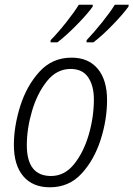

<svg xmlns="http://www.w3.org/2000/svg" viewBox="-20 -786 567 816"><path d="M377 -606Q414 -634 459 -680.5Q504 -727 526 -758L527 -766H468Q449 -735 415 -692.5Q381 -650 348 -615V-606ZM224 -606Q262 -635 307 -681Q352 -727 374 -758V-766H315Q296 -735 262.5 -692.5Q229 -650 195 -615V-606ZM435 -361Q435 -446 395.5 -493.5Q356 -541 284 -541Q202 -541 147.5 -481Q93 -421 66 -335Q39 -249 39 -170Q39 -84 79 -37Q119 10 192 10Q273 10 326.5 -48Q380 -106 407.5 -191.5Q435 -277 435 -361ZM94 -169Q94 -239 116 -314Q138 -389 179.5 -441Q221 -493 280 -493Q331 -493 355 -457Q379 -421 379 -364Q379 -288 357 -213Q335 -138 294.5 -88Q254 -38 197 -38Q94 -38 94 -169Z"/></svg>

Font: Noto Sans UI SemiCondensed Light
Style: Italic
Weight: 300
Width: 4
Designer: Monotype Design Team
Foundry: Monotype Imaging Inc.
Version: 1.001